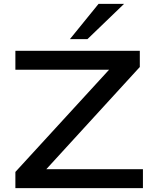

<svg xmlns="http://www.w3.org/2000/svg" viewBox="-20 -966 786 986"><path d="M59 0V-83L576 -647L581 -608H59V-705H698V-622L182 -58L177 -97H714V0ZM339 -765 486 -946H617L429 -765Z"/></svg>

Font: Nunito Sans 10pt Expanded SemiBold
Style: Regular
Weight: 600
Width: 7
Designer: Vernon Adams
Foundry: Vernon Adams
Version: Version 3.101;gftools[0.9.27]